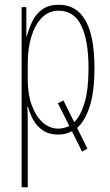

<svg xmlns="http://www.w3.org/2000/svg" viewBox="-20 -557 463 809"><path d="M225 10Q186 10 160 -8Q134 -26 119.5 -53Q105 -80 98 -107H95Q96 -98 96.5 -79.5Q97 -61 97 -37V232H71V-527H91V-404H93Q102 -438 117 -468.5Q132 -499 159 -518Q186 -537 228 -537Q302 -537 340 -471Q378 -405 378 -270Q378 -172 358.5 -110Q339 -48 305 -18L348 69L326 82L283 -4Q270 3 255.5 6.5Q241 10 225 10ZM227 -512Q186 -512 157 -483Q128 -454 112.5 -404Q97 -354 97 -292V-219Q97 -159 114 -113Q131 -67 160 -41Q189 -15 226 -15Q248 -15 272 -26L224 -122L247 -134L293 -42Q319 -68 336 -123Q353 -178 353 -270Q353 -386 322.5 -449Q292 -512 227 -512Z"/></svg>

Font: Noto Sans ExtraCondensed Thin
Style: Regular
Weight: 100
Width: 2
Designer: Monotype Design Team
Foundry: Monotype Imaging Inc.
Version: Version 2.013; ttfautohint (v1.8.4.7-5d5b)